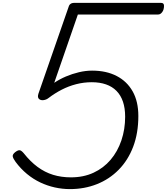

<svg xmlns="http://www.w3.org/2000/svg" viewBox="-20 -1285 1151 1324"><path d="M462 19Q410 19 358 7.5Q306 -4 257.5 -27Q209 -50 166 -85.5Q123 -121 88 -168Q71 -191 68 -205.5Q65 -220 85 -236Q105 -251 116.5 -249Q128 -247 144 -228Q189 -171 239 -134Q289 -97 346 -79.5Q403 -62 469 -62Q556 -62 625 -94Q694 -126 742.5 -183Q791 -240 817 -316.5Q843 -393 843 -480Q843 -539 828 -583.5Q813 -628 783.5 -658Q754 -688 711 -703Q668 -718 613 -718Q558 -718 505.5 -704.5Q453 -691 405.5 -666.5Q358 -642 316 -610Q300 -597 280 -594.5Q260 -592 248.5 -603Q237 -614 245 -639L455 -1243Q457 -1251 466 -1258Q475 -1265 488 -1265H1092Q1101 -1265 1106 -1260Q1111 -1255 1111 -1245Q1111 -1218 1098.5 -1201.5Q1086 -1185 1071 -1185H517L354 -714Q391 -739 434.5 -757.5Q478 -776 524.5 -787Q571 -798 615 -798Q713 -798 784.5 -761Q856 -724 895 -654.5Q934 -585 934 -485Q934 -367 898.5 -273.5Q863 -180 798.5 -114.5Q734 -49 648 -15Q562 19 462 19Z"/></svg>

Font: Playwrite NL
Style: Regular
Weight: 400
Designer: Veronika Burian, José Scaglione
Foundry: TypeTogether
Version: Version 1.002